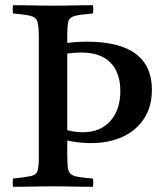

<svg xmlns="http://www.w3.org/2000/svg" viewBox="-20 -721 642 742"><path d="M30 1Q28 -14 30 -31Q78 -36 99 -40.5Q120 -45 125 -60.5Q130 -76 130 -111V-576Q130 -618 125 -636Q120 -654 99 -659.5Q78 -665 30 -669Q28 -684 30 -701Q51 -701 80.5 -700.5Q110 -700 139 -699.5Q168 -699 187 -699Q206 -699 234 -699.5Q262 -700 291 -700.5Q320 -701 339 -701Q342 -686 339 -669Q292 -665 271 -660Q250 -655 245 -640Q240 -625 240 -589V-555Q262 -558 280.5 -559Q299 -560 314 -560Q442 -560 504.5 -513Q567 -466 567 -375Q567 -308 536 -261.5Q505 -215 452 -191.5Q399 -168 332 -168Q312 -168 290 -170Q268 -172 240 -178V-124Q240 -93 242 -75Q244 -57 253 -49Q262 -41 282 -37.5Q302 -34 339 -31Q342 -15 339 1Q319 1 290 0.5Q261 0 232.5 -0.5Q204 -1 185 -1Q166 -1 137.5 -0.5Q109 0 80.5 0.5Q52 1 30 1ZM240 -218Q259 -213 274.5 -211.5Q290 -210 300 -210Q368 -210 406.5 -253.5Q445 -297 445 -369Q445 -440 407 -479Q369 -518 293 -518Q270 -518 240 -514Z"/></svg>

Font: Tiro Tamil
Style: Regular
Weight: 400
Designer: Tamil: Fernando Mello & Fiona Ross. Latin: John Hudson.
Foundry: Tiro Typeworks Ltd.
Version: Version 1.52